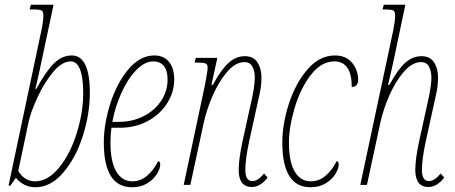

<svg xmlns="http://www.w3.org/2000/svg" viewBox="-20 -780 1919 810"><path d="M47 -30 24 3H16L153 -644Q163 -689 163 -715Q163 -731 156 -735.5Q149 -740 123 -740H105L110 -760H206L147 -483Q136 -431 129 -405H133Q175 -481 208.5 -513.5Q242 -546 283 -546Q359 -546 359 -388Q359 -300 329.5 -207Q300 -114 247 -52Q194 10 129 10Q103 10 81.5 -1.5Q60 -13 47 -30ZM331 -387Q331 -454 317.5 -487.5Q304 -521 279 -521Q241 -521 203.5 -475.5Q166 -430 138 -369Q110 -308 101 -267L57 -59Q68 -39 86.5 -27Q105 -15 128 -15Q182 -15 229 -72.5Q276 -130 303.5 -217.5Q331 -305 331 -387Z M418 -179Q418 -257 445.5 -343.5Q473 -430 522 -488Q571 -546 631 -546Q671 -546 693 -519Q715 -492 715 -444Q715 -392 685.5 -345Q656 -298 603.5 -269.5Q551 -241 484 -241H450Q446 -207 446 -179Q446 -98 470.5 -56.5Q495 -15 538 -15Q573 -15 601 -39Q629 -63 647 -100Q651 -100 653.5 -96Q656 -92 656 -86Q656 -69 642 -46Q628 -23 601 -6.5Q574 10 537 10Q418 10 418 -179ZM482 -266Q539 -266 586 -290Q633 -314 660 -355Q687 -396 687 -444Q687 -483 671 -502Q655 -521 627 -521Q590 -521 554 -483.5Q518 -446 491.5 -386.5Q465 -327 454 -266Z M987 -63Q987 -108 1003 -183L1038 -342Q1055 -415 1055 -453Q1055 -479 1045 -498.5Q1035 -518 1011 -518Q974 -518 938.5 -477Q903 -436 877 -376Q851 -316 839 -260L783 0H755L846 -428Q856 -481 856 -495Q856 -508 848 -512Q840 -516 811 -516H801L806 -536H897L872 -422H878Q913 -487 944.5 -515Q976 -543 1013 -543Q1049 -543 1066 -517Q1083 -491 1083 -453Q1083 -418 1075 -383Q1067 -348 1066 -342L1031 -183Q1015 -108 1015 -63Q1015 -16 1045 -16Q1068 -16 1094 -48L1109 -31Q1095 -12 1077.5 -1.5Q1060 9 1043 9Q987 9 987 -63Z M1171 -179Q1171 -257 1199 -343Q1227 -429 1277.5 -487.5Q1328 -546 1393 -546Q1440 -546 1465.5 -515Q1491 -484 1491 -443Q1491 -429 1484 -421Q1477 -413 1464 -413Q1464 -467 1445.5 -494Q1427 -521 1391 -521Q1335 -521 1291 -463.5Q1247 -406 1223 -324.5Q1199 -243 1199 -178Q1199 -97 1223.5 -56Q1248 -15 1291 -15Q1326 -15 1354 -39Q1382 -63 1400 -100Q1404 -100 1406.5 -96Q1409 -92 1409 -86Q1409 -69 1395 -46Q1381 -23 1354 -6.5Q1327 10 1290 10Q1171 10 1171 -179Z M1732 -63Q1732 -108 1748 -183L1783 -342Q1800 -415 1800 -453Q1800 -479 1790 -498.5Q1780 -518 1756 -518Q1719 -518 1683.5 -477Q1648 -436 1622 -376Q1596 -316 1584 -260L1528 0H1500L1639 -652Q1647 -694 1647 -712Q1647 -731 1640 -735.5Q1633 -740 1604 -740H1594L1599 -760H1690L1643 -536Q1635 -498 1617 -422H1623Q1658 -487 1689.5 -515Q1721 -543 1758 -543Q1794 -543 1811 -517Q1828 -491 1828 -453Q1828 -418 1820 -383Q1812 -348 1811 -342L1776 -183Q1760 -108 1760 -63Q1760 -16 1790 -16Q1813 -16 1839 -48L1854 -31Q1840 -12 1822.5 -1.5Q1805 9 1788 9Q1732 9 1732 -63Z"/></svg>

Font: Noto Serif CondThin
Style: Italic
Weight: 250
Width: 3
Italic angle: -12°
Designer: Monotype Design Team
Foundry: Monotype Imaging Inc.
Version: Version 1.001